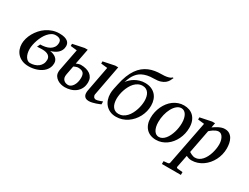

<svg xmlns="http://www.w3.org/2000/svg" viewBox="-77 -1349 2864 2210"><g transform="rotate(30 1355.0 -244.0)"><path d="M397.9 -398.9Q397.9 -409.2 394.5 -419.4Q391.1 -429.7 382.6 -437.5Q374 -445.3 359.6 -450.2Q345.2 -455.1 323.2 -455.1Q294.9 -455.1 270.5 -440.7Q246.1 -426.3 225.6 -402.8Q205.1 -379.4 189 -349.1Q172.9 -318.8 161.9 -286.9Q150.9 -254.9 145 -223.9Q139.2 -192.9 139.2 -168Q139.2 -137.2 145.5 -111.6Q151.9 -85.9 163.3 -67.6Q174.8 -49.3 190.2 -39.1Q205.6 -28.8 223.1 -28.8Q253.4 -28.8 281.5 -37.4Q309.6 -45.9 331.1 -62.5Q352.5 -79.1 365.2 -103.8Q377.9 -128.4 377.9 -161.1Q377.9 -195.8 350.6 -215.8Q323.2 -235.8 269 -235.8Q263.7 -235.8 252.4 -235.4Q241.2 -234.9 229.5 -234.4Q215.8 -233.4 200.2 -232.9L219.2 -272.9Q250.5 -272.9 282.5 -279.1Q314.5 -285.2 340.1 -299.6Q365.7 -314 381.8 -338.1Q397.9 -362.3 397.9 -398.9ZM487.8 -404.8Q487.8 -374.5 476.6 -351.6Q465.3 -328.6 446.8 -311.8Q428.2 -294.9 404.5 -283.7Q380.9 -272.5 356 -265.1Q377.9 -262.2 397.9 -254.9Q418 -247.6 433.6 -235.4Q449.2 -223.1 458.5 -205.8Q467.8 -188.5 467.8 -166Q467.8 -134.3 457 -108.9Q446.3 -83.5 428 -63.7Q409.7 -43.9 385.7 -29.5Q361.8 -15.1 335.2 -5.9Q308.6 3.4 281 7.8Q253.4 12.2 228 12.2Q176.8 12.2 139.6 -3.7Q102.5 -19.5 78.4 -45.7Q54.2 -71.8 42.5 -105.5Q30.8 -139.2 30.8 -174.8Q30.8 -209 41.3 -246.1Q51.8 -283.2 71.5 -318.6Q91.3 -354 119.4 -386Q147.5 -418 182.9 -441.9Q218.3 -465.8 260.3 -480Q302.2 -494.1 349.1 -494.1Q390.1 -494.1 416.7 -486.6Q443.4 -479 459.2 -466.6Q475.1 -454.1 481.4 -438Q487.8 -421.9 487.8 -404.8Z M819.3 -174.8Q819.3 -196.8 814.9 -212.9Q810.5 -229 800.3 -239.7Q790 -250.5 772.7 -255.9Q755.4 -261.2 730 -261.2Q725.1 -261.2 717.5 -259.3Q710 -257.3 701.9 -254.6Q693.8 -252 686.5 -248.8Q679.2 -245.6 675.3 -243.2L653.3 -127.9Q650.4 -113.3 650.4 -102.1Q650.4 -80.1 658.7 -65.7Q667 -51.3 679.2 -43.2Q691.4 -35.2 704.6 -32Q717.8 -28.8 728 -28.8Q747.1 -28.8 763.7 -40.3Q780.3 -51.8 792.7 -71.5Q805.2 -91.3 812.3 -117.9Q819.3 -144.5 819.3 -174.8ZM915 -172.9Q915 -123.5 896.7 -88.4Q878.4 -53.2 848.6 -30.8Q818.8 -8.3 781.7 2Q744.6 12.2 707 12.2Q683.1 12.2 656.7 5.4Q630.4 -1.5 608.4 -15.9Q586.4 -30.3 572.3 -52Q558.1 -73.7 558.1 -104Q558.1 -109.9 558.6 -116.5Q559.1 -123 560.1 -129.9L617.2 -424.8L532.2 -434.1V-462.9L683.1 -494.1H723.1L683.1 -287.1Q689.5 -290 697.3 -293Q705.1 -295.9 713.1 -298.6Q721.2 -301.3 729 -302.7Q736.8 -304.2 743.2 -304.2Q781.2 -304.2 813 -295.7Q844.7 -287.1 867.4 -270.8Q890.1 -254.4 902.6 -229.7Q915 -205.1 915 -172.9ZM1174.3 -28.8Q1168.5 -26.4 1152.3 -19.5Q1136.2 -12.7 1115.2 -5.6Q1094.2 1.5 1071 6.8Q1047.9 12.2 1027.3 12.2Q1001.5 12.2 986.3 3.4Q971.2 -5.4 963.9 -19.5Q956.5 -33.7 955.8 -51.3Q955.1 -68.8 958 -85.9L1022 -424.8L937 -434.1V-462.9L1088.4 -494.1H1128.4L1053.2 -94.2Q1050.8 -84 1053 -74.7Q1055.2 -65.4 1060.3 -58.3Q1065.4 -51.3 1073.7 -47.1Q1082 -43 1092.3 -43Q1101.1 -43 1113 -46.1Q1125 -49.3 1137 -53.5Q1148.9 -57.6 1159.2 -61.5Q1169.4 -65.4 1174.3 -66.9Z M1584.5 -310.1Q1584.5 -340.3 1578.1 -366.2Q1571.8 -392.1 1559.1 -410.9Q1546.4 -429.7 1526.6 -440.4Q1506.8 -451.2 1480.5 -451.2Q1448.7 -451.2 1422.6 -438Q1396.5 -424.8 1375.7 -402.6Q1355 -380.4 1339.4 -351.6Q1323.7 -322.8 1313.2 -291.7Q1302.7 -260.7 1297.6 -229.7Q1292.5 -198.7 1292.5 -171.9Q1292.5 -141.1 1298.8 -115.2Q1305.2 -89.4 1318.1 -70.6Q1331.1 -51.8 1350.8 -41.3Q1370.6 -30.8 1397.5 -30.8Q1428.7 -30.8 1454.8 -43.9Q1481 -57.1 1502 -79.3Q1522.9 -101.6 1538.3 -130.4Q1553.7 -159.2 1564 -190.2Q1574.2 -221.2 1579.3 -252.2Q1584.5 -283.2 1584.5 -310.1ZM1742.2 -706.1Q1733.4 -684.6 1721.4 -663.3Q1709.5 -642.1 1688.2 -625Q1667 -607.9 1633.8 -597.4Q1600.6 -586.9 1550.3 -586.9Q1500.5 -586.9 1463.1 -578.6Q1425.8 -570.3 1397.9 -555.9Q1370.1 -541.5 1350.8 -522Q1331.5 -502.4 1317.4 -480Q1303.2 -457.5 1293.5 -432.9Q1283.7 -408.2 1275.4 -383.8Q1289.1 -402.8 1310.1 -422.6Q1331.1 -442.4 1358.2 -458.3Q1385.3 -474.1 1418 -484.1Q1450.7 -494.1 1488.3 -494.1Q1534.2 -494.1 1569.6 -479.5Q1605 -464.8 1628.9 -439Q1652.8 -413.1 1665 -377.7Q1677.2 -342.3 1677.2 -300.8Q1677.2 -261.2 1667.5 -222.7Q1657.7 -184.1 1639.4 -149.4Q1621.1 -114.7 1595 -85.2Q1568.8 -55.7 1536.9 -33.9Q1504.9 -12.2 1467.3 0Q1429.7 12.2 1388.2 12.2Q1341.8 12.2 1306.6 -3.9Q1271.5 -20 1247.8 -47.4Q1224.1 -74.7 1212.2 -110.8Q1200.2 -147 1200.2 -187Q1200.2 -220.2 1207.3 -252.9Q1214.4 -285.6 1221.2 -317.9Q1235.8 -389.6 1257.3 -444.1Q1278.8 -498.5 1306.2 -538.1Q1333.5 -577.6 1366.5 -604Q1399.4 -630.4 1436.8 -646Q1474.1 -661.6 1515.1 -668.2Q1556.2 -674.8 1600.1 -674.8Q1641.6 -674.8 1666.5 -679.7Q1691.4 -684.6 1705.1 -690.4Q1721.2 -697.3 1727.1 -706.1Z M2084.5 -304.2Q2084.5 -339.8 2077.6 -367.2Q2070.8 -394.5 2059.1 -413.1Q2047.4 -431.6 2031 -441.4Q2014.6 -451.2 1995.6 -451.2Q1962.9 -451.2 1934.8 -427.5Q1906.7 -403.8 1886.2 -365.5Q1865.7 -327.1 1854 -279.1Q1842.3 -231 1842.3 -182.1Q1842.3 -145 1849.1 -117.2Q1856 -89.4 1868.2 -70.6Q1880.4 -51.8 1896.5 -42.5Q1912.6 -33.2 1931.6 -33.2Q1955.1 -33.2 1975.8 -45.2Q1996.6 -57.1 2013.4 -77.4Q2030.3 -97.7 2043.5 -124.5Q2056.6 -151.4 2065.9 -181.4Q2075.2 -211.4 2079.8 -243.2Q2084.5 -274.9 2084.5 -304.2ZM2185.5 -299.8Q2185.5 -259.3 2176.5 -220.5Q2167.5 -181.6 2150.6 -147Q2133.8 -112.3 2110.1 -83.3Q2086.4 -54.2 2056.9 -33Q2027.3 -11.7 1992.7 0.2Q1958 12.2 1919.4 12.2Q1878.4 12.2 1845.2 -1Q1812 -14.2 1789.1 -38.8Q1766.1 -63.5 1753.7 -98.4Q1741.2 -133.3 1741.2 -176.8Q1741.2 -217.3 1750 -256.6Q1758.8 -295.9 1775.1 -331.1Q1791.5 -366.2 1814.9 -396.2Q1838.4 -426.3 1867.9 -448Q1897.5 -469.7 1932.4 -481.9Q1967.3 -494.1 2006.3 -494.1Q2042.5 -494.1 2075 -482.9Q2107.4 -471.7 2132.1 -447.8Q2156.7 -423.8 2171.1 -387.2Q2185.5 -350.6 2185.5 -299.8Z M2579.1 -305.2Q2579.1 -327.1 2574.5 -349.9Q2569.8 -372.6 2560.3 -391.1Q2550.8 -409.7 2536.1 -421.4Q2521.5 -433.1 2501.5 -433.1Q2483.4 -433.1 2465.3 -425Q2447.3 -417 2432.4 -407Q2417.5 -397 2406.7 -387.5Q2396 -377.9 2392.1 -375L2332.5 -64.9Q2336.9 -62.5 2345 -57.4Q2353 -52.2 2363.8 -47.4Q2374.5 -42.5 2386.7 -38.8Q2398.9 -35.2 2412.1 -35.2Q2439.5 -35.2 2462.4 -47.4Q2485.4 -59.6 2503.9 -80.3Q2522.5 -101.1 2536.6 -128.4Q2550.8 -155.8 2560.1 -185.8Q2569.3 -215.8 2574.2 -246.6Q2579.1 -277.3 2579.1 -305.2ZM2678.2 -309.1Q2678.2 -268.1 2668.5 -228.3Q2658.7 -188.5 2640.4 -152.8Q2622.1 -117.2 2596.2 -86.9Q2570.3 -56.6 2538.6 -34.7Q2506.8 -12.7 2469.7 -0.2Q2432.6 12.2 2392.1 12.2Q2369.6 12.2 2351.6 5.9Q2333.5 -0.5 2321.3 -5.9L2289.6 154.8Q2287.6 163.1 2291.7 168.2Q2295.9 173.3 2309.1 174.8L2372.1 180.2V217.8H2120.1V180.2L2172.4 174.8Q2193.4 173.3 2196.3 154.8L2309.1 -424.8L2225.1 -434.1V-462.9L2376.5 -494.1H2415.5L2403.3 -432.1Q2416 -440.4 2432.4 -451.2Q2448.7 -461.9 2467.3 -471.4Q2485.8 -481 2506.1 -487.5Q2526.4 -494.1 2547.4 -494.1Q2585.4 -494.1 2610.6 -477.8Q2635.7 -461.4 2650.6 -435.1Q2665.5 -408.7 2671.9 -375.5Q2678.2 -342.3 2678.2 -309.1Z"/></g></svg>

Font: Charis SIL CyrE
Style: Italic
Weight: 400
Italic angle: -11°
Foundry: SIL International
Version: Version 5.000